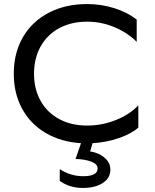

<svg xmlns="http://www.w3.org/2000/svg" viewBox="-20 -698 763 948"><path d="M437 9 425 50Q445 52 468 62.5Q491 73 508 92.5Q525 112 525 139Q525 181 487.5 205.5Q450 230 389 230Q323 230 275 195V137Q328 172 391 172Q462 172 462 134Q462 112 430.5 100Q399 88 353 87L380 9Q281 3 205.5 -41.5Q130 -86 89 -161.5Q48 -237 48 -334Q48 -436 93 -514Q138 -592 220.5 -635Q303 -678 410 -678Q480 -678 545 -657.5Q610 -637 655 -601V-491Q611 -536 546 -563.5Q481 -591 410 -591Q332 -591 272.5 -559Q213 -527 180.5 -468.5Q148 -410 148 -334Q148 -258 180.5 -200Q213 -142 272.5 -110Q332 -78 410 -78Q484 -78 552.5 -105.5Q621 -133 663 -178V-68Q628 -37 566.5 -16Q505 5 437 9Z"/></svg>

Font: Madhuban
Style: Regular
Weight: 400
Designer: jaikishan Patel
Foundry: MagicType
Version: Version 1.000